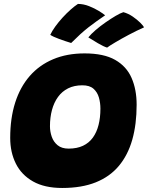

<svg xmlns="http://www.w3.org/2000/svg" viewBox="-20 -932 754 978"><path d="M297 25.5Q207 25.5 148.2 -7.8Q89.5 -41 60.8 -98.5Q32 -156 32 -229.5Q32 -329.5 57.2 -409Q82.5 -488.5 131.2 -544.5Q180 -600.5 250.5 -630.2Q321 -660 411 -660Q508.5 -660 566.5 -627Q624.5 -594 650.2 -535Q676 -476 676 -398.5Q676 -299 653.8 -220.5Q631.5 -142 585.5 -87Q539.5 -32 467.8 -3.2Q396 25.5 297 25.5ZM329.5 -175Q372 -175 402.8 -189.5Q433.5 -204 453 -231Q472.5 -258 482 -295.5Q491.5 -333 491.5 -379Q491.5 -408 483.8 -435.2Q476 -462.5 456.2 -480Q436.5 -497.5 399.5 -497.5Q358 -497.5 327 -482Q296 -466.5 275.5 -438.2Q255 -410 244.8 -372Q234.5 -334 234.5 -289Q234.5 -262 243.5 -235.8Q252.5 -209.5 273.5 -192.2Q294.5 -175 329.5 -175ZM377 -912Q405 -912 433.5 -900.8Q462 -889.5 484.2 -875.8Q506.5 -862 515.5 -854Q491.5 -837.5 470.8 -822.8Q450 -808 430.2 -792.5Q410.5 -777 389.2 -757.8Q368 -738.5 342.5 -713Q314.5 -721.5 282.2 -733.2Q250 -745 236 -754.5Q245 -774 261.5 -796.8Q278 -819.5 298.2 -841.8Q318.5 -864 339.2 -882.5Q360 -901 377 -912ZM608.5 -870Q633.5 -863 655.8 -847.8Q678 -832.5 693.8 -817Q709.5 -801.5 713.5 -792.5Q676 -776 636.5 -755Q597 -734 566.8 -716Q536.5 -698 525.5 -689.5Q507.5 -695 478.8 -711.8Q450 -728.5 430 -741.5Q443.5 -758.5 467 -778.8Q490.5 -799 517.8 -818Q545 -837 569.2 -851.2Q593.5 -865.5 608.5 -870Z"/></svg>

Font: Grandstander Thin Black
Style: Italic
Weight: 900
Italic angle: -15°
Version: Version 1.200